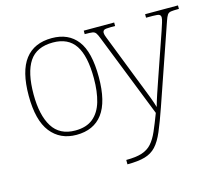

<svg xmlns="http://www.w3.org/2000/svg" viewBox="-109 -681 1209 1061"><g transform="rotate(-15 495.5 -151.0)"><path d="M265 10Q172 10 118.5 -58Q65 -126 65 -267Q65 -407 117 -474.5Q169 -542 270 -542Q365 -542 415.5 -476.5Q466 -411 466 -267Q466 -126 415 -58Q364 10 265 10ZM265 -15Q329 -15 367 -46.5Q405 -78 421.5 -134.5Q438 -191 438 -267Q438 -395 397.5 -456Q357 -517 270 -517Q176 -517 134.5 -454.5Q93 -392 93 -267Q93 -148 134.5 -81.5Q176 -15 265 -15ZM494 215Q550 215 584 204Q618 193 640 168.5Q662 144 679.5 104Q697 64 719 6L532 -468Q523 -492 516 -502Q509 -512 496 -514Q483 -516 455 -516H452V-536H626V-516H601Q570 -516 562.5 -511Q555 -506 555 -495Q555 -485 562.5 -467Q570 -449 586 -407L662 -212Q674 -181 688 -146Q702 -111 714 -79Q726 -47 732 -24Q741 -56 752.5 -90.5Q764 -125 780 -171L867 -423Q875 -447 881 -466Q887 -485 887 -495Q887 -506 879.5 -511Q872 -516 841 -516H803V-536H991V-516H987Q959 -516 945.5 -514Q932 -512 925 -502Q918 -492 910 -468L754 -16Q727 62 705.5 112.5Q684 163 658.5 190.5Q633 218 594.5 229Q556 240 495 240H494Z"/></g></svg>

Font: Noto Serif Thin
Style: Regular
Weight: 100
Designer: Monotype Design Team
Foundry: Monotype Imaging Inc.
Version: Version 2.015